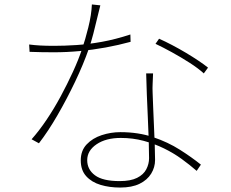

<svg xmlns="http://www.w3.org/2000/svg" viewBox="-20 -806 1040 863"><path d="M111 -606Q134 -603 160 -601.5Q186 -600 223 -600Q270 -600 323.5 -603.5Q377 -607 438 -618Q499 -629 566 -651L567 -618Q512 -603 454.5 -592.5Q397 -582 338.5 -576.5Q280 -571 222 -571Q197 -571 167 -571.5Q137 -572 113 -573ZM431 -782Q425 -760 417 -725.5Q409 -691 399.5 -654.5Q390 -618 380 -589Q355 -517 317.5 -438.5Q280 -360 238 -287.5Q196 -215 155 -162L122 -180Q155 -217 188.5 -266.5Q222 -316 252 -371.5Q282 -427 307.5 -482.5Q333 -538 349 -586Q363 -627 377 -683Q391 -739 393 -786ZM668 -476Q667 -446 666 -428Q665 -410 666 -389Q667 -362 668.5 -323Q670 -284 672 -240.5Q674 -197 675.5 -156.5Q677 -116 677 -87Q677 -54 659.5 -25.5Q642 3 607.5 20Q573 37 520 37Q472 37 432 25Q392 13 367.5 -14Q343 -41 343 -85Q343 -129 369.5 -157Q396 -185 437 -198.5Q478 -212 521 -212Q602 -212 668.5 -189.5Q735 -167 788.5 -133Q842 -99 883 -66L864 -38Q833 -65 796.5 -91.5Q760 -118 717 -139Q674 -160 625.5 -173Q577 -186 523 -186Q456 -186 414 -157.5Q372 -129 372 -86Q372 -44 407 -18Q442 8 518 8Q567 8 596 -6.5Q625 -21 637.5 -45Q650 -69 650 -95Q650 -130 648.5 -177Q647 -224 644.5 -276.5Q642 -329 640 -381Q638 -433 637 -476ZM896 -476Q871 -499 832 -524Q793 -549 752 -571.5Q711 -594 679 -609L695 -632Q722 -620 753.5 -603.5Q785 -587 816 -568.5Q847 -550 873 -532.5Q899 -515 915 -502Z"/></svg>

Font: Shanggu Sans SC VF
Style: Regular
Weight: 250
Designer: GuiWonder
Version: Version 1.021